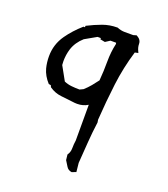

<svg xmlns="http://www.w3.org/2000/svg" viewBox="-127 -783 758 866"><g transform="rotate(20 251.5 -350.0)"><path d="M285.6 -320.3Q263.2 -306.2 234.4 -306.2Q223.6 -306.2 210.9 -308.1Q184.1 -311 155.3 -314.5Q125 -317.9 99.6 -335.4L98.1 -336.4L94.7 -344.7L84 -346.7Q57.6 -375.5 48.8 -408.7Q42 -435.5 42 -464.8Q42 -522 74.7 -568.4Q102.5 -607.9 142.6 -643.1H149.9V-649.9Q185.5 -668 218.3 -679.9Q251 -691.9 288.1 -691.9H289.1Q307.6 -684.1 325.7 -684.1H366.2L381.3 -688.5Q390.1 -683.6 395 -679.2Q404.8 -669.4 404.8 -655.3Q404.8 -639.2 413.1 -622.6L416 -616.2L399.9 -612.8Q375 -530.8 364.5 -446Q354 -361.3 348.1 -271.5L350.1 -258.8Q343.3 -209.5 339.8 -159.4Q336.4 -109.4 332.5 -58.6L336.9 -16.1L316.9 -8.3Q299.3 -10.7 291 -24.9Q283.7 -37.1 274.9 -50.8L272 -76.7L272.9 -78.1Q282.7 -92.3 282.7 -111.1Q282.7 -129.9 285.6 -148.9ZM233.9 -615.7V-621.6H218.3L163.1 -590.3Q131.3 -562 119.6 -525.4Q110.8 -496.6 110.8 -466.3Q110.8 -457 111.8 -447.8L148.4 -381.8Q165.5 -374.5 183.6 -372.6Q201.7 -370.6 222.7 -370.6L239.3 -378.4Q255.4 -392.6 269.3 -409.4Q283.2 -426.3 293.5 -440.4Q297.4 -485.4 297.4 -531.7Q297.4 -578.1 307.1 -620.1L305.7 -625.5H278.8L256.8 -611.3Z"/></g></svg>

Font: Bakudai
Style: Medium
Weight: 500
Version: Version 1.48